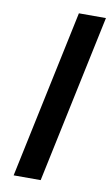

<svg xmlns="http://www.w3.org/2000/svg" viewBox="-83 -758 466 802"><g transform="rotate(10 150.0 -357.0)"><path d="M185.1 -713.9H299.8L148.9 0H34.2Z"/></g></svg>

Font: Viking Open Sans Light
Style: Bold Italic
Weight: 600
Italic angle: -12°
Foundry: Ascender Corporation
Version: Version 2.000